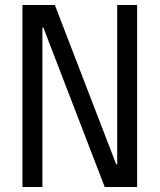

<svg xmlns="http://www.w3.org/2000/svg" viewBox="-20 -750 640 770"><path d="M70 0V-730H200L446 -91H450V-730H530V0H400L154 -639H150V0Z"/></svg>

Font: M PLUS Code Latin 60
Style: Regular
Weight: 400
Width: 7
Monospace: yes
Designer: Coji Morishita
Foundry: UNDERFOREST DESIGN
Version: Version 1.005; ttfautohint (v1.8.3)